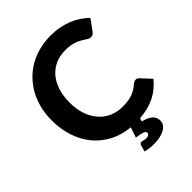

<svg xmlns="http://www.w3.org/2000/svg" viewBox="-254 -862 1167 1167"><g transform="rotate(-45 329.5 -278.0)"><path d="M650.5 -106Q611.5 -56 555.5 -27.5Q499.5 1 423.5 6.5L417.5 28Q441 33.5 457 41.2Q473 49 482.8 58.5Q492.5 68 496.8 79.5Q501 91 501 103.5Q501 121 491.8 134.8Q482.5 148.5 465.8 158Q449 167.5 425.5 172.8Q402 178 373.5 178Q353 178 335.2 175.8Q317.5 173.5 300 168.5L312.5 126Q315.5 114 328 114Q335 114 343 116.8Q351 119.5 364 119.5Q379 119.5 386 114Q393 108.5 393 101Q393 88.5 376.2 82.8Q359.5 77 322.5 71.5L345 6Q272.5 -1 215 -31.2Q157.5 -61.5 117.2 -110.2Q77 -159 55.8 -223.5Q34.5 -288 34.5 -363Q34.5 -417 46.2 -465.8Q58 -514.5 80.5 -555.5Q103 -596.5 134.8 -629.5Q166.5 -662.5 206.5 -685.8Q246.5 -709 293.8 -721.2Q341 -733.5 394.5 -733.5Q434.5 -733.5 470.2 -726.5Q506 -719.5 537 -707Q568 -694.5 594.2 -676.8Q620.5 -659 641.5 -638L591 -569Q586.5 -562.5 579.5 -557.5Q572.5 -552.5 560.5 -552.5Q548.5 -552.5 536.2 -561Q524 -569.5 506.2 -580Q488.5 -590.5 461.8 -599Q435 -607.5 394 -607.5Q348.5 -607.5 310.5 -591Q272.5 -574.5 245.2 -543.2Q218 -512 203 -466.5Q188 -421 188 -363Q188 -304.5 204.2 -258.8Q220.5 -213 248.8 -181.5Q277 -150 314.8 -133.8Q352.5 -117.5 395.5 -117.5Q421 -117.5 441.8 -120Q462.5 -122.5 480.2 -128.5Q498 -134.5 513.8 -144Q529.5 -153.5 545.5 -168Q551 -172.5 557 -175.5Q563 -178.5 570 -178.5Q582.5 -178.5 591 -169.5Z"/></g></svg>

Font: Lato
Style: Regular
Weight: 800
Designer: Lukasz Dziedzic with Adam Twardoch and Botio Nikoltchev
Foundry: tyPoland Lukasz Dziedzic
Version: Version 2.015; 2015-08-06; http://www.latofonts.com/; ttfaut